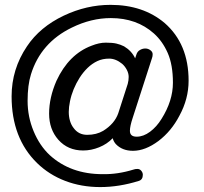

<svg xmlns="http://www.w3.org/2000/svg" viewBox="-20 -758 839 791"><path d="M283.5 -230.4Q303.8 -202.5 339.2 -202.5Q377.2 -202.5 405.1 -219Q451.9 -248.1 467.1 -291.1L506.3 -412.7Q510.1 -426.6 510.1 -441.1Q510.1 -455.7 502.5 -470.3Q494.9 -484.8 483.5 -494.9Q457 -516.5 429.7 -516.5Q402.5 -516.5 381 -506.3Q359.5 -496.2 341.1 -478.5Q322.8 -460.8 308.2 -438Q293.7 -415.2 283.5 -390.5Q273.4 -365.8 268.4 -341.1Q263.3 -316.5 263.3 -296.8Q263.3 -277.2 268.4 -260.1Q273.4 -243 283.5 -230.4ZM515.2 -219Q515.2 -194.9 543 -194.9Q570.9 -194.9 598.1 -215.2Q625.3 -235.4 645.6 -268.4Q692.4 -343 692.4 -417.1Q692.4 -491.1 670.9 -539.9Q649.4 -588.6 613.9 -620.3Q543 -683.5 436.7 -683.5Q355.7 -683.5 275.9 -644.3Q148.1 -582.3 107.6 -451.9Q93.7 -407.6 93.7 -342.4Q93.7 -277.2 118.4 -217.7Q143 -158.2 184.8 -119Q270.9 -40.5 402.5 -40.5Q464.6 -39.2 530.4 -59.5Q536.7 -62 546.2 -62Q555.7 -62 562 -54.4Q568.4 -46.8 568.4 -38Q568.4 -17.7 551.9 -12.7Q470.9 12.7 393 12.7Q315.2 12.7 248.7 -12.7Q182.3 -38 132.9 -86.1Q27.8 -188.6 27.8 -360.8Q27.8 -473.4 91.1 -567.1Q144.3 -646.8 243 -693.7Q336.7 -738 435.4 -738Q569.6 -738 658.2 -663.3Q757 -577.2 757 -425.3Q757 -350.6 719 -281Q686.1 -217.7 632.9 -177.2Q578.5 -136.7 527.8 -136.7Q483.5 -136.7 457 -164.6Q448.1 -174.7 444.3 -188.6Q421.5 -164.6 388.6 -151.3Q355.7 -138 322.8 -138Q259.5 -138 220.3 -182.3Q182.3 -225.3 182.3 -289.9Q182.3 -355.7 212.7 -425.3Q263.3 -534.2 357 -569.6Q388.6 -582.3 415.8 -582.3Q443 -582.3 459.5 -578.5Q475.9 -574.7 491.1 -567.1Q522.8 -548.1 536.7 -517.7L541.8 -532.9Q545.6 -545.6 556.3 -551.9Q567.1 -558.2 578.5 -558.2Q589.9 -558.2 599.4 -551.3Q608.9 -544.3 608.9 -534.8Q608.9 -525.3 606.3 -519L526.6 -272.2Q515.2 -238 515.2 -219Z"/></svg>

Font: Mandali
Style: Regular
Weight: 400
Designer: Purushoth Kumar Guthula
Foundry: Silikandhra, Hyderabad
Version: Version 1.0.5; ttfautohint (v1.2.25-373a) -l 7 -r 28 -G 50 -